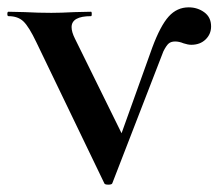

<svg xmlns="http://www.w3.org/2000/svg" viewBox="-37 -500 595 523"><path d="M-14 -456Q-17 -456 -17 -462Q-17 -468 -14 -468L30 -467Q68 -465 103 -465Q128 -465 166 -467L211 -468Q213 -468 213 -462Q213 -456 211 -456Q158 -456 158 -426Q158 -413 167 -395L306 -113L250 -14L378 -371Q400 -430 422.5 -455Q445 -480 477 -480Q501 -480 519.5 -466.5Q538 -453 538 -428Q538 -407 523 -392.5Q508 -378 484 -378Q475 -378 463 -382Q451 -387 440 -387Q429 -387 422.5 -381.5Q416 -376 408 -360L269 -1Q268 3 258 3Q248 3 247 -1L62 -385Q42 -427 27 -441.5Q12 -456 -14 -456Z"/></svg>

Font: Cormorant Unicase
Style: Bold
Weight: 700
Designer: Christian Thalmann (Catharsis Fonts)
Foundry: Catharsis Fonts
Version: Version 4.000